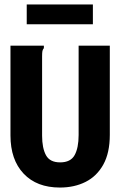

<svg xmlns="http://www.w3.org/2000/svg" viewBox="-20 -828 540 862"><path d="M249 14Q145 14 86 -48.5Q27 -111 27 -220V-623H177V-612Q172 -606 170.5 -599Q169 -592 169 -575V-219Q169 -163 186.5 -131Q204 -99 250 -99Q297 -99 315 -131.5Q333 -164 333 -222V-623H473V-223Q473 -142 444 -89.5Q415 -37 364.5 -11.5Q314 14 249 14ZM100 -719V-808H397V-719Z"/></svg>

Font: Inconsolata Black
Style: Regular
Weight: 900
Monospace: yes
Designer: Raph Levien, Cyreal, Brenton Simpson
Foundry: Raph Levien, Cyreal, Google
Version: Version 3.001; ttfautohint (v1.8.2.53-6de2)